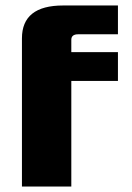

<svg xmlns="http://www.w3.org/2000/svg" viewBox="-20 -680 480 700"><path d="M60 0V-540Q60 -660 210 -660H410V-555H265Q240 -555 240 -535V-490H410V-385H240V0Z"/></svg>

Font: Xolonium
Style: Bold
Weight: 700
Designer: Severin Meyer
Version: Version 4.2